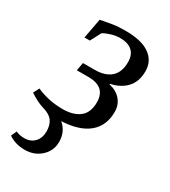

<svg xmlns="http://www.w3.org/2000/svg" viewBox="-180 -554 738 835"><g transform="rotate(30 188.5 -137.0)"><path d="M79.1 196.8Q32.2 196.8 -2.9 172.9L9.8 145Q28.3 153.8 51.8 153.8Q84 153.8 103 133.5Q122.1 113.3 122.1 80.1Q122.1 49.3 108.4 29.3Q94.7 9.3 61.5 -0.5Q24.4 -11.2 -13.2 -37.1L2 -66.4Q62 -39.1 133.8 -39.1Q186.5 -39.1 217.5 -63Q248.5 -86.9 248.5 -138.7Q248.5 -216.3 161.6 -216.3H103L110.4 -256.8H169.4Q221.2 -256.8 249.8 -282Q278.3 -307.1 278.3 -358.4Q278.3 -394.5 257.3 -413.3Q236.3 -432.1 196.3 -432.1Q175.3 -432.1 152.1 -425Q128.9 -418 115.2 -409.2L87.4 -356.4H60.5L79.1 -456.1Q107.4 -461.9 135.7 -466.6Q164.1 -471.2 200.2 -471.2Q281.7 -471.2 322.8 -442.1Q363.8 -413.1 363.8 -361.3Q363.8 -309.1 334.7 -278.1Q305.7 -247.1 257.3 -237.3L256.8 -234.4Q293.9 -226.1 315.2 -201.4Q336.4 -176.8 336.4 -141.6Q336.4 -71.8 289.6 -33.2Q242.7 5.4 154.8 9.3Q192.4 41 192.4 92.3Q192.4 136.7 159.7 166.7Q127 196.8 79.1 196.8Z"/></g></svg>

Font: Liberation Serif
Style: Italic
Weight: 400
Italic angle: -16.333°
Designer: Steve Matteson
Foundry: Ascender Corporation
Version: Version 2.1.5